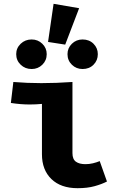

<svg xmlns="http://www.w3.org/2000/svg" viewBox="-20 -970 640 1007"><path d="M200 -425Q168 -422 136 -422Q112 -422 87.5 -424Q63 -426 37 -430L50 -540Q123 -534 197 -534Q274 -534 360 -540V-167Q360 -135 378 -122Q396 -109 428 -109Q448 -109 467 -113.5Q486 -118 503 -125L541 -18Q514 -4 476 6.5Q438 17 387 17Q299 17 249.5 -31Q200 -79 200 -161ZM146 -608Q112 -608 88.5 -630.5Q65 -653 65 -686Q65 -718 88.5 -740.5Q112 -763 146 -763Q179 -763 202 -740.5Q225 -718 225 -686Q225 -653 202 -630.5Q179 -608 146 -608ZM413 -608Q380 -608 357 -630.5Q334 -653 334 -686Q334 -718 357 -740.5Q380 -763 413 -763Q448 -763 470.5 -740.5Q493 -718 493 -686Q493 -653 470.5 -630.5Q448 -608 413 -608ZM395 -927 322 -736 232 -750 261 -950Z"/></svg>

Font: Qzxlaeiskcpccdgjqmyffctclhy
Style: Regular
Weight: 700
Monospace: yes
Designer: Carrois Corporate & Edenspiekermann
Foundry: Carrois Corporate GbR & Edenspiekermann AG
Version: Version 2.001